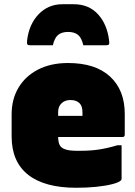

<svg xmlns="http://www.w3.org/2000/svg" viewBox="-20 -868 640 908"><path d="M302 -717Q272 -717 255 -703Q238 -689 230 -654H122Q112 -654 109.5 -658Q107 -662 108 -676Q117 -753 162.5 -800.5Q208 -848 275 -848H329Q400 -848 443.5 -800.5Q487 -753 496 -676Q498 -662 495 -658Q492 -654 482 -654H374Q366 -689 349 -703Q332 -717 302 -717ZM302 -570Q431 -570 500.5 -506Q570 -442 570 -329V-231Q570 -220 559 -220H255Q255 -206 258 -193.5Q261 -181 269 -173Q278 -164 298 -159Q318 -154 364 -155Q409 -155 448.5 -161Q488 -167 535 -181H555V-23Q555 -18 552 -15Q542 -5 510.5 3Q479 11 435 15.5Q391 20 341 20Q191 20 113 -41.5Q35 -103 35 -223V-327Q35 -399 67.5 -453.5Q100 -508 160 -539Q220 -570 302 -570ZM313 -395Q287 -395 271 -379.5Q255 -364 255 -339V-320H370V-335Q370 -352 366.5 -362.5Q363 -373 356 -380Q341 -395 313 -395Z"/></svg>

Font: Recursive Sn Lnr St XBk
Style: Regular
Weight: 1000
Version: Version 1.079;hotconv 1.0.112;makeotfexe 2.5.65598; ttfautoh